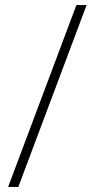

<svg xmlns="http://www.w3.org/2000/svg" viewBox="-20 -734 372 754"><path d="M320 -714H280L12 0H52Z"/></svg>

Font: Noto Sans Lao ExtraLight
Style: Regular
Weight: 200
Designer: Monotype Design Team
Foundry: Monotype Imaging Inc.
Version: Version 2.003